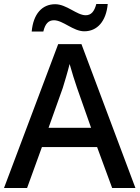

<svg xmlns="http://www.w3.org/2000/svg" viewBox="-20 -937 696 957"><path d="M138 -780H196C205 -818 221 -836 249 -836C294 -836 345 -781 400 -781C465 -781 509 -831 517 -917H460C450 -879 434 -861 407 -861C363 -861 312 -916 255 -916C190 -916 146 -868 138 -780ZM539 0H655L386 -717H270L0 0H115L189 -204H464ZM364 -499 434 -300H222L293 -499C300 -522 317 -577 327 -618C335 -588 356 -521 364 -499Z"/></svg>

Font: Noto Sans Lisu Medium
Style: Regular
Weight: 500
Designer: Monotype Design Team. David Williams.
Foundry: Monotype Imaging Inc.
Version: Version 2.102